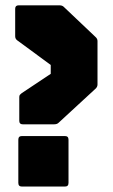

<svg xmlns="http://www.w3.org/2000/svg" viewBox="-20 -686 412 702"><path d="M63 -231.5Q50.5 -231.5 50.5 -244V-331.5Q50.5 -337 53.2 -339.8Q56 -342.5 59.5 -345.5L165.5 -416V-448.5L43 -538.5Q35.5 -544 35.5 -553.5V-654Q35.5 -666.5 48 -666.5H197.5Q207 -666.5 212.5 -661.5L329 -551Q336.5 -544.5 336.5 -536V-377Q336.5 -367.5 328 -360.5L194 -237Q188.5 -231.5 178 -231.5ZM59.5 -4Q47 -4 47 -17.5V-175Q47 -188.5 59.5 -188.5H218Q230.5 -188.5 230.5 -175V-17.5Q230.5 -4 218 -4Z"/></svg>

Font: Jaro 24pt
Style: Regular
Weight: 400
Designer: Agyei Archer, Celine Hurka, Mirko Velimirović
Version: Version 1.000